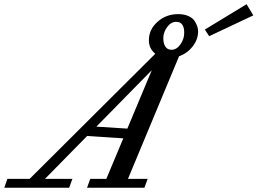

<svg xmlns="http://www.w3.org/2000/svg" viewBox="-91 -885 1214 905"><path d="M895 -714.4 874.5 -745.6 1071.3 -865.2 1103 -812.5ZM-70.8 0 -56.2 -42H48.8L641.1 -631.8Q610.8 -655.3 610.8 -695.3Q610.8 -746.1 651.4 -782.2Q691.9 -818.4 748.5 -818.4Q776.4 -818.4 796.4 -809.6Q816.4 -800.8 825.7 -786.9Q835 -772.9 838.9 -760.7Q842.8 -748.5 842.8 -737.3Q842.8 -699.2 817.4 -666.5Q792 -633.8 752.9 -619.6L512.2 -42H605L589.8 0H319.3L334.5 -42H410.2L490.2 -232.9L319.8 -244.1L121.1 -42H250.5L234.9 0ZM717.8 -650.4Q741.2 -650.4 759.3 -675.5Q777.3 -700.7 777.3 -730.5Q777.3 -782.2 739.3 -782.2Q715.3 -782.2 697 -757.6Q678.7 -732.9 678.7 -704.1Q678.7 -680.2 688.5 -665.3Q698.2 -650.4 717.8 -650.4ZM363.3 -288.1 509.3 -278.8 624.5 -554.2Z"/></svg>

Font: Elstob 6pt Medium
Style: Italic
Weight: 500
Italic angle: -20°
Designer: Peter S. Baker
Version: Version 1.015